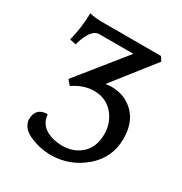

<svg xmlns="http://www.w3.org/2000/svg" viewBox="-167 -825 908 958"><g transform="rotate(30 287.5 -346.5)"><path d="M262.7 9.8Q201.2 9.8 142.8 -14.2Q84.5 -38.1 77.1 -86.9Q77.1 -159.2 145.5 -159.2Q154.3 -65.9 283.2 -58.6Q352.1 -58.6 396.2 -99.4Q440.4 -140.1 440.4 -213.4Q440.4 -280.3 398.9 -328.1Q357.4 -376 288.6 -376Q229.5 -376 170.4 -335.9L147.5 -363.3L365.2 -633.8H169.4Q120.6 -633.8 91.8 -530.8L56.2 -538.1Q77.1 -620.1 78.1 -701.7Q108.9 -693.4 146.5 -693.4H490.2L505.4 -669.4L319.8 -433.6Q337.4 -437 353.5 -437Q431.6 -437 483.2 -385.3Q534.7 -333.5 534.7 -241.7Q534.7 -133.3 452.6 -62.5Q370.6 8.3 262.7 9.8Z"/></g></svg>

Font: Almanac
Style: Regular
Weight: 400
Designer: Eden's Almanac
Version: Version 3.501;March 28, 2021;FontCreator 13.0.0.2683 64-bit